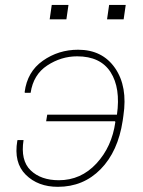

<svg xmlns="http://www.w3.org/2000/svg" viewBox="-20 -737 572 768"><path d="M288.6 -511.7Q224.6 -511.7 168.9 -475.1Q113.3 -438.5 102.5 -365.7H79.6L78.6 -368.7Q88.9 -450.2 151.4 -494.1Q213.9 -538.1 292.5 -538.1Q389.6 -538.1 440.4 -464.4Q491.2 -390.6 473.6 -274.4L470.7 -253.9Q452.1 -131.3 382.8 -60.5Q313.5 10.3 211.4 10.3Q131.8 10.3 83 -38.1Q34.2 -86.4 49.3 -174.3L50.3 -176.8H74.2Q61.5 -95.2 102.5 -55.7Q143.6 -16.1 215.3 -16.1Q303.7 -16.1 365.7 -83Q427.7 -149.9 441.4 -249L439.9 -252H164.6L168.9 -278.3H447.8Q462.9 -384.8 422.4 -448.2Q381.8 -511.7 288.6 -511.7ZM245.6 -659.7H178.7L187 -717.3H253.9ZM474.6 -659.7H408.2L416.5 -717.3H482.9Z"/></svg>

Font: Roboto-ThinItalic
Style: Italic
Weight: 250
Italic angle: -12°
Designer: Google
Version: Version 1.100141; 2013; ttfautohint (v0.94.14-c901) -l 8 -r 